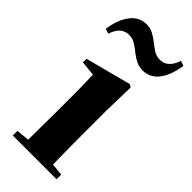

<svg xmlns="http://www.w3.org/2000/svg" viewBox="-270 -862 906 906"><g transform="rotate(45 182.5 -409.0)"><path d="M-8.8 -666Q1.5 -737.3 33.2 -777.6Q64.9 -817.9 111.8 -817.9Q137.7 -817.9 157 -807.4Q176.3 -796.9 192.9 -784.2Q211.9 -769 231.2 -756.1Q250.5 -743.2 274.9 -743.2Q327.1 -743.2 349.1 -810.1L374 -801.8Q363.3 -729.5 332.3 -689.7Q301.3 -649.9 253.9 -649.9Q227.1 -649.9 207.8 -660.2Q188.5 -670.4 171.9 -683.1Q153.3 -698.7 133.5 -711.4Q113.8 -724.1 89.8 -724.1Q36.6 -724.1 16.1 -658.2ZM101.1 0H37.1V-30.8L102.1 -37.1L104 -237.8V-317.9Q104 -367.7 103.3 -401.1Q102.5 -434.6 101.1 -470.2L26.9 -478V-502L256.8 -562L270 -553.2L266.1 -392.1V-237.8Q266.1 -210 266.4 -174.1Q266.6 -138.2 267.1 -102.1Q267.6 -65.9 268.1 -37.1L329.1 -30.8V0Z"/></g></svg>

Font: Source Han Serif TW Heavy
Style: Regular
Weight: 900
Designer: Ryoko NISHIZUKA Ë•øÂ°öÊ∂ºÂ≠ê (kana & ideographs); Frank Grie√ühammer (Latin, Greek & Cyrillic); Wenlong ZHANG Âº†ÊñáÈæô 
Foundry: Adobe
Version: Version 2.003;hotconv 1.1.1;makeotfexe 2.6.0